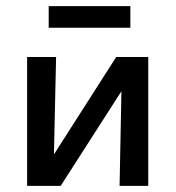

<svg xmlns="http://www.w3.org/2000/svg" viewBox="-20 -603 570 623"><path d="M461 0H368L374 -307L177 0H68V-418H162L155 -102L357 -418H461ZM138 -583H403V-513H138Z"/></svg>

Font: Ysabeau Semibold
Style: Regular
Weight: 600
Designer: Christian Thalmann (Catharsis Fonts)
Version: Version 0.003